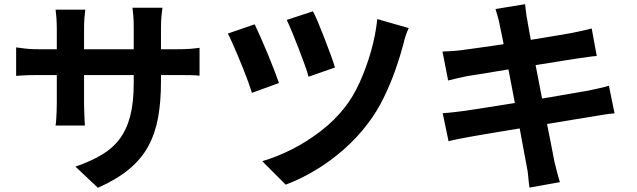

<svg xmlns="http://www.w3.org/2000/svg" viewBox="-20 -833 3040 916"><path d="M748 -442Q748 -349 734.5 -273.5Q721 -198 688 -136.5Q655 -75 596 -26Q537 23 447 63L340 -38Q412 -63 464.5 -94Q517 -125 551 -170.5Q585 -216 601.5 -280.5Q618 -345 618 -437V-703Q618 -734 616 -757.5Q614 -781 612 -796H755Q753 -781 750.5 -757.5Q748 -734 748 -703ZM387 -787Q385 -773 383 -749.5Q381 -726 381 -697V-339Q381 -317 382 -296.5Q383 -276 383.5 -260.5Q384 -245 385 -234H245Q247 -245 248 -260.5Q249 -276 250 -296.5Q251 -317 251 -339V-697Q251 -719 249.5 -742Q248 -765 245 -787ZM57 -607Q67 -606 83 -603.5Q99 -601 120 -599.5Q141 -598 166 -598H822Q862 -598 887 -600Q912 -602 932 -605V-472Q916 -474 889 -474.5Q862 -475 822 -475H166Q141 -475 120.5 -474.5Q100 -474 84.5 -473Q69 -472 57 -471Z M1473 -779Q1483 -761 1497.5 -726.5Q1512 -692 1527.5 -651.5Q1543 -611 1557 -573.5Q1571 -536 1578 -511L1452 -467Q1446 -491 1432.5 -527.5Q1419 -564 1404 -603.5Q1389 -643 1374 -679Q1359 -715 1348 -738ZM1930 -699Q1921 -681 1914.5 -660Q1908 -639 1904 -621Q1890 -567 1866.5 -500Q1843 -433 1810.5 -366.5Q1778 -300 1736 -245Q1684 -176 1619.5 -119.5Q1555 -63 1485 -21Q1415 21 1343 48L1231 -64Q1300 -84 1371.5 -120Q1443 -156 1509.5 -207Q1576 -258 1626 -322Q1664 -370 1695.5 -439Q1727 -508 1749.5 -586.5Q1772 -665 1780 -742ZM1195 -717Q1206 -694 1222.5 -657Q1239 -620 1256 -579Q1273 -538 1287.5 -500.5Q1302 -463 1311 -437L1182 -390Q1176 -410 1165.5 -439Q1155 -468 1141.5 -502Q1128 -536 1114 -569Q1100 -602 1088 -629Q1076 -656 1067 -673Z M2364 -714Q2360 -736 2354.5 -754Q2349 -772 2344 -790L2485 -813Q2487 -798 2489.5 -775.5Q2492 -753 2496 -735Q2498 -721 2505 -683Q2512 -645 2522 -591Q2532 -537 2544.5 -474.5Q2557 -412 2569 -348.5Q2581 -285 2592.5 -228Q2604 -171 2612.5 -127Q2621 -83 2625 -62Q2630 -40 2637 -14Q2644 12 2651 36L2506 62Q2502 34 2500 8.5Q2498 -17 2493 -39Q2489 -59 2481.5 -100.5Q2474 -142 2463.5 -198Q2453 -254 2441 -317Q2429 -380 2417 -443Q2405 -506 2394.5 -561Q2384 -616 2376 -656.5Q2368 -697 2364 -714ZM2091 -587Q2115 -588 2138 -589.5Q2161 -591 2184 -594Q2206 -597 2246 -602.5Q2286 -608 2338 -615.5Q2390 -623 2445.5 -632Q2501 -641 2553 -649.5Q2605 -658 2645.5 -665Q2686 -672 2709 -676Q2733 -681 2759 -686.5Q2785 -692 2803 -697L2827 -566Q2811 -565 2784 -561Q2757 -557 2735 -554Q2708 -550 2664.5 -543Q2621 -536 2568 -527.5Q2515 -519 2460 -510.5Q2405 -502 2355 -493.5Q2305 -485 2267 -479Q2229 -473 2210 -470Q2186 -465 2165 -460.5Q2144 -456 2118 -449ZM2092 -293Q2112 -294 2142.5 -297.5Q2173 -301 2196 -304Q2223 -308 2268 -315Q2313 -322 2369.5 -331Q2426 -340 2486 -349.5Q2546 -359 2603 -369Q2660 -379 2707 -387Q2754 -395 2783 -400Q2812 -406 2838.5 -412Q2865 -418 2885 -424L2912 -292Q2892 -291 2863.5 -286.5Q2835 -282 2806 -277Q2774 -272 2726 -264Q2678 -256 2620.5 -246.5Q2563 -237 2503 -227.5Q2443 -218 2388 -208.5Q2333 -199 2289 -192Q2245 -185 2220 -180Q2188 -174 2162.5 -169Q2137 -164 2120 -159Z"/></svg>

Font: Noto Sans SC Thin
Style: Bold
Weight: 700
Version: Version 2.004-H2;hotconv 1.0.118;makeotfexe 2.5.65603